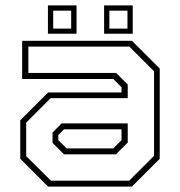

<svg xmlns="http://www.w3.org/2000/svg" viewBox="-20 -691 666 711"><path d="M158 0 55 -103V-245.5L158 -348.5H430V-368L399.5 -398.5H62V-540H468.5L571.5 -437V-103L468.5 0ZM217 -119.5 174.5 -162V-200L208 -234H453V-163L409.5 -119.5ZM168.5 -22H458.5L550.5 -114V-427L459 -518.5H85V-421H410L453 -378V-327.5H167.5L77 -237V-113ZM227 -141.5H399.5L430 -172V-212H217L196 -191V-172ZM365.5 -566V-671H471.5V-566ZM157.5 -566V-671H263.5V-566ZM177 -585H243.5V-651.5H177ZM385 -585H452V-651.5H385Z"/></svg>

Font: Tourney ExtraLight
Style: Regular
Weight: 250
Designer: Tyler Finck
Foundry: Etcetera Type Co
Version: Version 1.015